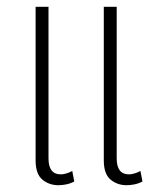

<svg xmlns="http://www.w3.org/2000/svg" viewBox="-20 -537 463 566"><path d="M152 9Q125 9 105 -7.5Q85 -24 85 -64V-517H123V-70Q123 -23 159 -23Q167 -23 176.5 -26Q186 -29 193 -33L199 -2Q188 4 175.5 6.5Q163 9 152 9ZM353 9Q326 9 306 -7.5Q286 -24 286 -64V-517H324V-70Q324 -23 360 -23Q368 -23 377.5 -26Q387 -29 394 -33L400 -2Q389 4 376.5 6.5Q364 9 353 9Z"/></svg>

Font: Noto Sans Thai UI Cond ExtLt
Style: Regular
Weight: 200
Width: 3
Designer: Monotype Design Team
Foundry: Monotype Imaging Inc.
Version: Version 2.000; ttfautohint (v1.8.4.7-5d5b)